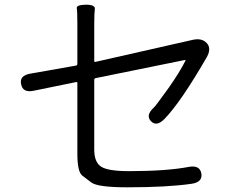

<svg xmlns="http://www.w3.org/2000/svg" viewBox="-20 -784 1040 819"><path d="M523 15Q396 15 369 -6Q350 -21 331 -35Q310 -51 310 -128V-430Q310 -435 305 -434L124 -397Q77 -387 70 -425Q62 -462 110 -470L303 -504Q310 -505 310 -512V-682Q310 -735 307.5 -749Q305 -763 346 -764Q387 -764 384.5 -745.5Q382 -727 382 -682V-524Q382 -519 387 -520L802 -614Q841 -623 862 -600Q883 -578 862 -540Q751 -348 682 -277Q648 -242 624 -267Q600 -292 636 -325Q645 -333 700 -410Q747 -477 771 -525Q773 -529 768 -528L389 -451Q382 -450 382 -443V-146Q382 -92 411.5 -73Q441 -54 530 -54Q690 -54 785 -72Q832 -81 839 -44Q845 -7 797 0Q693 15 523 15Z"/></svg>

Font: Resource Han Rounded JP Normal
Style: Regular
Weight: 350
Designer: Cyano Hao (round all glyphs); Ryoko NISHIZUKA 西塚涼子 (kana, bopomofo & ideographs); Paul D. Hunt (Latin, Greek & Cyrillic)
Foundry: Cyano Hao
Version: 0.990